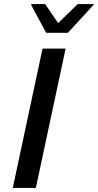

<svg xmlns="http://www.w3.org/2000/svg" viewBox="-20 -928 483 948"><path d="M43 0 190 -688H304L157 0ZM208 -766 134 -903 135 -908H203L267 -814L364 -908H443L441 -903L315 -766Z"/></svg>

Font: Saira Medium
Style: Italic
Weight: 500
Italic angle: -12°
Designer: Hector Gatti with collaboration of the Omnibus-Type team
Foundry: Omnibus-Type
Version: Version 1.100; ttfautohint (v1.8.3)